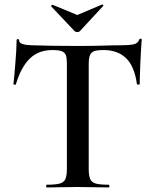

<svg xmlns="http://www.w3.org/2000/svg" viewBox="-20 -824 680 844"><path d="M210 -604Q149 -604 110.5 -566Q72 -528 50 -454Q50 -451 44.5 -451.5Q39 -452 39 -454Q41 -468 43 -492.5Q45 -517 47.5 -546Q50 -575 51.5 -602.5Q53 -630 53 -647Q53 -652 58.5 -652Q64 -652 64 -647Q64 -637 74.5 -632.5Q85 -628 98 -626.5Q111 -625 120 -625Q206 -622 321 -622Q392 -622 433.5 -623.5Q475 -625 514 -625Q550 -625 568.5 -629.5Q587 -634 592 -650Q593 -654 598 -654Q603 -654 603 -650Q602 -634 600 -606.5Q598 -579 597 -548.5Q596 -518 595 -492.5Q594 -467 594 -454Q594 -452 588.5 -452Q583 -452 582 -454Q571 -533 534 -568.5Q497 -604 435 -604Q408 -604 394 -599Q380 -594 375 -580.5Q370 -567 370 -542V-81Q370 -52 376.5 -37Q383 -22 401.5 -17Q420 -12 458 -12Q461 -12 461 -6Q461 0 458 0Q431 0 396.5 -1Q362 -2 321 -2Q282 -2 248 -1Q214 0 185 0Q183 0 183 -6Q183 -12 185 -12Q223 -12 242 -17Q261 -22 267.5 -37Q274 -52 274 -81V-544Q274 -569 269.5 -581.5Q265 -594 251 -599Q237 -604 210 -604ZM308 -687 205 -796Q204 -798 207 -801Q210 -804 211 -803L320 -758L428 -804Q430 -805 433 -802Q436 -799 433 -797L331 -687Q327 -683 320 -683Q313 -683 308 -687Z"/></svg>

Font: Cormorant Garamond Light SemiBold
Style: Regular
Weight: 600
Version: Version 4.001